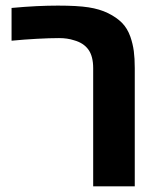

<svg xmlns="http://www.w3.org/2000/svg" viewBox="-20 -661 568 681"><path d="M310.5 0V-419.4Q310.5 -461.4 293.5 -485.1Q276.4 -508.8 242.7 -518.1Q219.2 -525.9 189.5 -525.9Q156.2 -525.9 111.1 -523.4Q65.9 -521 21 -516.6V-632.8Q68.4 -637.2 109.4 -639.2Q150.4 -641.1 185.1 -641.1Q254.4 -641.1 293.9 -635Q333.5 -628.9 363.3 -614.3Q393.1 -599.6 412.4 -580.3Q431.6 -561 442.4 -530.8Q451.2 -505.4 454.6 -479.7Q458 -454.1 458 -419.4V0Z"/></svg>

Font: Open Sans
Style: Bold
Weight: 700
Designer: Monotype Design Team
Foundry: Monotype Imaging Inc.
Version: Version 3.000; ttfautohint (v1.8.4)